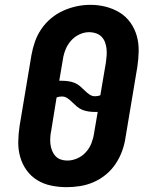

<svg xmlns="http://www.w3.org/2000/svg" viewBox="-20 -766 640 794"><path d="M256 8Q223 8 191.5 1.5Q160 -5 134 -21Q108 -37 90 -62Q72 -87 63.5 -117Q55 -147 55.5 -179.5Q56 -212 61 -245L110 -538Q115 -566 124.5 -593.5Q134 -621 151 -646Q168 -671 191.5 -690.5Q215 -710 242 -722Q269 -734 297 -740Q325 -746 354 -746Q387 -746 418 -738Q449 -730 475 -714Q501 -698 519 -673Q537 -648 545.5 -618Q554 -588 553.5 -555.5Q553 -523 548 -490L499 -197Q495 -169 485 -141.5Q475 -114 458.5 -89Q442 -64 418.5 -44.5Q395 -25 367.5 -13Q340 -1 311.5 3.5Q283 8 256 8ZM373 -368Q379 -368 384.5 -369Q390 -370 395 -372L418 -508Q420 -522 421 -536.5Q422 -551 420.5 -565Q419 -579 414 -592Q409 -605 399.5 -614.5Q390 -624 376.5 -628.5Q363 -633 349 -633Q328 -633 308 -623.5Q288 -614 273.5 -597.5Q259 -581 251 -561Q243 -541 240 -520L225 -432Q228 -432 230.5 -432Q233 -432 236 -432Q250 -432 263.5 -430Q277 -428 289 -423Q301 -418 311 -409.5Q321 -401 330 -392Q339 -383 349.5 -375.5Q360 -368 373 -368ZM258 -102Q279 -102 299.5 -111Q320 -120 335 -136.5Q350 -153 358 -173.5Q366 -194 369 -215L384 -303Q381 -303 378.5 -303Q376 -303 373 -303Q360 -303 346 -305Q332 -307 320 -312Q308 -317 298 -325.5Q288 -334 279 -343Q270 -352 259.5 -359.5Q249 -367 236 -367Q230 -367 224.5 -366Q219 -365 214 -363L192 -227Q189 -213 188 -198.5Q187 -184 188.5 -170.5Q190 -157 195 -144Q200 -131 209 -121Q218 -111 231 -106.5Q244 -102 258 -102Z"/></svg>

Font: Iosevka Etoile XBdObl
Style: Regular
Weight: 800
Italic angle: -9°
Designer: Belleve Invis
Foundry: Belleve Invis
Version: Version 15.5.2; ttfautohint (v1.8.4)